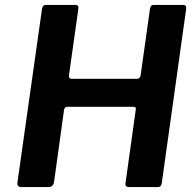

<svg xmlns="http://www.w3.org/2000/svg" viewBox="-20 -762 800 782"><path d="M523 -327H255Q244 -327 241 -316L200 -20Q197 0 175 0H69Q58 0 54 -4.5Q50 -9 51 -19L151 -725Q153 -742 167 -742H287Q302 -742 299 -725L261 -456Q260 -448 263 -444.5Q266 -441 273 -441H537Q551 -441 553 -457L591 -727Q593 -742 606 -742H726Q741 -742 738 -724L639 -17Q637 0 623 0H507Q489 0 491 -15L533 -316Q534 -321 532 -324Q530 -327 523 -327Z"/></svg>

Font: Libre Franklin SemiBold
Style: Italic
Weight: 600
Italic angle: -8°
Designer: Pablo Impallari, Rodrigo Fuenzalida, Nhung Nguyen
Foundry: Impallari Type
Version: Version 3.000